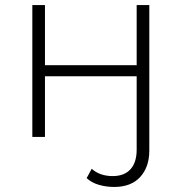

<svg xmlns="http://www.w3.org/2000/svg" viewBox="-20 -542 718 760"><path d="M432 198Q400 198 371 189.5Q342 181 323 163L343 126Q375 155 426 155Q472 155 496.5 128Q521 101 521 50V-240H158V0H108V-522H158V-284H521V-522H571V54Q571 119 535 158.5Q499 198 432 198Z"/></svg>

Font: MOST Montserrat Light
Style: Regular
Weight: 300
Designer: Julieta Ulanovsky
Foundry: Julieta Ulanovsky
Version: Version 8.000;March 11, 2024;FontCreator 15.0.0.2926 64-bit